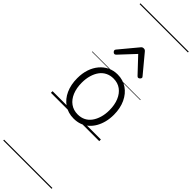

<svg xmlns="http://www.w3.org/2000/svg" viewBox="-533 -1083 1655 1655"><g transform="rotate(45 294.5 -255.0)"><path d="M295 19Q227 19 176.5 -15.5Q126 -50 98.5 -110.5Q71 -171 71 -250Q71 -310 87.5 -359Q104 -408 134.5 -444Q165 -480 205.5 -499.5Q246 -519 295 -519Q361 -519 411 -485Q461 -451 489.5 -390Q518 -329 518 -250Q518 -202 507.5 -161Q497 -120 478 -87Q459 -54 432 -30Q405 -6 370.5 6.5Q336 19 295 19ZM295 -31Q334 -31 365 -46.5Q396 -62 417.5 -91.5Q439 -121 451 -161.5Q463 -202 463 -250Q463 -315 442.5 -364.5Q422 -414 384.5 -441.5Q347 -469 295 -469Q256 -469 224.5 -453.5Q193 -438 171.5 -409Q150 -380 138 -339.5Q126 -299 126 -250Q126 -185 146.5 -135.5Q167 -86 205 -58.5Q243 -31 295 -31ZM150 -623Q142 -623 134.5 -631Q127 -639 127 -647Q127 -649 128 -652Q129 -655 132 -659L270 -825Q275 -831 280.5 -834Q286 -837 295 -837Q304 -837 309.5 -834Q315 -831 320 -825L458 -659Q462 -655 463 -652Q464 -649 464 -647Q464 -639 456 -631Q448 -623 440 -623Q435 -623 431.5 -625.5Q428 -628 424 -632L295 -769L167 -632Q163 -628 159 -625.5Q155 -623 150 -623ZM0 571H589V581H0ZM0 -20H589V0H0ZM0 -505H589V-500H0ZM0 -1091H589V-1081H0Z"/></g></svg>

Font: Playwrite PT Guides
Style: Regular
Weight: 400
Designer: Veronika Burian, José Scaglione
Foundry: TypeTogether
Version: Version 1.003